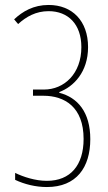

<svg xmlns="http://www.w3.org/2000/svg" viewBox="-20 -744 434 774"><path d="M335 -554C335 -660 271 -724 176 -724C115 -724 71 -698 37 -666L53 -647C86 -677 125 -699 176 -699C255 -699 308 -646 308 -554C308 -447 239 -383 157 -383H113V-358H155C240 -358 317 -313 317 -184C317 -78 264 -15 169 -15C122 -15 74 -31 41 -47V-19C79 -1 124 10 169 10C288 10 344 -69 344 -183C344 -292 293 -351 219 -370V-373C276 -394 335 -453 335 -554Z"/></svg>

Font: Noto Sans Georgian ExtraCondensed Thin
Style: Regular
Weight: 100
Width: 2
Designer: Monotype Design Team, Akaki Razmadze
Foundry: Google LLC
Version: Version 2.005